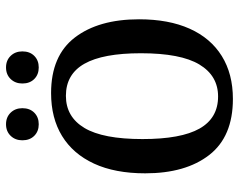

<svg xmlns="http://www.w3.org/2000/svg" viewBox="-96 -670 775 622"><g transform="rotate(-90 291.0 -358.5)"><path d="M282 9Q160 9 100.5 -67.5Q41 -144 41 -275Q41 -373 72.5 -441Q104 -509 162 -544.5Q220 -580 301 -580Q422 -580 481 -503Q540 -426 540 -295Q540 -199 509.5 -131Q479 -63 421 -27Q363 9 282 9ZM292 -532Q224 -532 188 -472Q152 -412 152 -284Q152 -159 186 -99Q220 -39 290 -39Q357 -39 393.5 -99.5Q430 -160 430 -289Q430 -412 396 -472Q362 -532 292 -532ZM252 -673Q252 -649 237.5 -634.5Q223 -620 200 -620Q177 -620 162.5 -634.5Q148 -649 148 -673Q148 -696 162.5 -711Q177 -726 200 -726Q223 -726 237.5 -711Q252 -696 252 -673ZM436 -673Q436 -649 421.5 -634.5Q407 -620 384 -620Q361 -620 346.5 -634.5Q332 -649 332 -673Q332 -696 346.5 -711Q361 -726 384 -726Q407 -726 421.5 -711Q436 -696 436 -673Z"/></g></svg>

Font: Rasa Medium
Style: Regular
Weight: 500
Designer: Anna Giedrys (Yrsa+Rasa design), David Brezina (Yrsa art-direction, Rasa art-direction, design)
Foundry: Rosetta Type Foundry
Version: Version 2.004